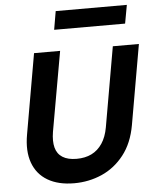

<svg xmlns="http://www.w3.org/2000/svg" viewBox="-61 -965 826 1027"><g transform="rotate(-5 352.5 -451.0)"><path d="M296 12Q211 12 154 -21.5Q97 -55 74 -118.5Q51 -182 67 -271L142 -700H282L206 -271Q198 -222 207 -187.5Q216 -153 244.5 -135Q273 -117 320 -117Q366 -117 400.5 -134Q435 -151 458 -185.5Q481 -220 490 -271L565 -700H705L630 -271Q613 -175 563.5 -112Q514 -49 444.5 -18.5Q375 12 296 12ZM260 -815 277 -914H659L641 -815Z"/></g></svg>

Font: DM Sans 16pt ExtraBold
Style: Italic
Weight: 800
Italic angle: -10°
Version: Version 4.004;gftools[0.9.30]